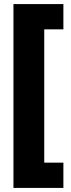

<svg xmlns="http://www.w3.org/2000/svg" viewBox="-20 -754 349 942"><path d="M291 168H46V-734H291V-610H197V44H291Z"/></svg>

Font: Noto Sans Myanmar Condensed Black
Style: Regular
Weight: 900
Width: 3
Designer: Monotype Design Team
Foundry: Monotype Imaging Inc.
Version: Version 2.107; ttfautohint (v1.8.4.7-5d5b)